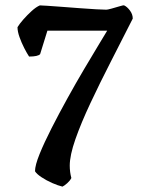

<svg xmlns="http://www.w3.org/2000/svg" viewBox="-20 -585 536 713"><path d="M212 108Q195 104 173.5 94.5Q152 85 134 73Q116 61 110 51Q110 29 127 -13Q144 -55 171.5 -109Q199 -163 230.5 -220Q262 -277 292.5 -328.5Q323 -380 346 -418Q369 -456 378 -471H156L129 -384Q121 -375 88 -375Q80 -387 70 -406.5Q60 -426 52.5 -447Q45 -468 45 -484Q52 -496 66.5 -512.5Q81 -529 97.5 -544Q114 -559 128 -565Q133 -565 156 -563.5Q179 -562 211.5 -559.5Q244 -557 277.5 -554.5Q311 -552 337.5 -550.5Q364 -549 375 -549Q379 -549 394 -553Q409 -557 423.5 -561.5Q438 -566 441 -565Q452 -560 462.5 -546Q473 -532 473 -516L392 -357Q351 -277 316 -202.5Q281 -128 260 -68Q239 -8 239 30Q239 54 245 76Q240 86 230 95Q220 104 212 108Z"/></svg>

Font: Texturina 72pt SemiBold
Style: Regular
Weight: 600
Designer: Guillermo Torres Carreño
Foundry: Omnibus-Type
Version: Version 1.002; ttfautohint (v1.8.3)